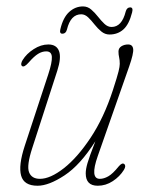

<svg xmlns="http://www.w3.org/2000/svg" viewBox="-20 -571 455 598"><path d="M367 -60Q373.5 -54.5 366 -42Q353 -21 331.2 -6.8Q309.5 7.5 284.5 7.5Q247 7.5 247 -31Q247 -44 252.5 -63Q258 -82 277 -131Q230 -57 181 -24.8Q132 7.5 97 7.5Q54.5 7.5 45.8 -24Q37 -55.5 57 -116.5L130.5 -340Q142.5 -376.5 141.5 -393.8Q140.5 -411 124 -411Q111 -411 98.5 -403.2Q86 -395.5 69.5 -376.5Q55.5 -360.5 49 -365Q45.5 -367.5 46.2 -373Q47 -378.5 50.5 -384Q62.5 -403.5 85 -418Q107.5 -432.5 130.5 -432.5Q156 -432.5 163.8 -412Q171.5 -391.5 158.5 -351L80.5 -110Q62.5 -55 70.5 -34.5Q78.5 -14 104.5 -14Q136.5 -14 178.8 -47Q221 -80 262.2 -142Q303.5 -204 331.5 -290Q345.5 -333 349.2 -348.5Q353 -364 353 -372Q353 -384 351 -392.5Q349 -401 349 -410.5Q349 -421 358 -426.8Q367 -432.5 379 -432.5Q393 -432.5 394.8 -418.5Q396.5 -404.5 382.5 -364.5L284.5 -85Q259.5 -14 291 -14Q303.5 -14 317.2 -21.8Q331 -29.5 349.5 -52.5Q360.5 -65.5 367 -60ZM321 -463.5Q307 -463.5 295.5 -473Q284 -482.5 274.2 -495Q264.5 -507.5 254.5 -517Q244.5 -526.5 233 -526.5Q200 -526.5 188.5 -479Q185 -466 174.5 -466Q164.5 -466 168 -480Q176.5 -516.5 195.5 -533.8Q214.5 -551 238.5 -551Q253 -551 264.2 -541.2Q275.5 -531.5 285.2 -519Q295 -506.5 305.2 -496.8Q315.5 -487 327.5 -487Q359.5 -487 371.5 -535Q375 -548 385.5 -548Q395.5 -548 391.5 -532.5Q382 -495 364.2 -479.2Q346.5 -463.5 321 -463.5Z"/></svg>

Font: Fraunces 144pt S100 Thin
Style: Italic
Weight: 100
Italic angle: -16°
Version: Version 1.000; ttfautohint (v1.8.3)